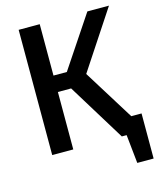

<svg xmlns="http://www.w3.org/2000/svg" viewBox="-126 -797 868 1048"><g transform="rotate(-15 307.5 -273.5)"><path d="M374.4 -379.5 552.3 -93.3H610.3V161.5H517.9L501 0H473.8L274.4 -324.6H199.5V0H80.5V-707.7H199.5V-417.4H274.9L468.7 -707.7H590.8Z"/></g></svg>

Font: Fira Code Fixed Medium
Style: Regular
Weight: 500
Monospace: yes
Designer: Carrois Corporate, Edenspiekermann AG, Nikita Prokopov
Foundry: Carrois Corporate, Edenspiekermann AG, Nikita Prokopov
Version: Version 5.002